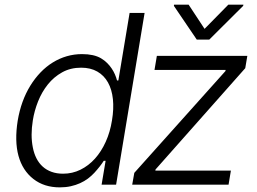

<svg xmlns="http://www.w3.org/2000/svg" viewBox="-20 -782 1089 813"><path d="M55 -271.3Q69.2 -355.5 108.3 -419Q127.8 -450.6 151.8 -475.5Q175.8 -500.4 203.7 -517.6Q231.5 -534.8 262.8 -543.9Q294 -552.9 327.4 -552.9Q377.5 -552.9 407.7 -535.2Q422.6 -526.3 433.8 -515.1Q445 -503.9 453.1 -491.7Q461.3 -479.4 466.8 -466.6Q472.3 -453.8 475.5 -441.4H481.2L528.8 -727.3H592.3L471.6 0H410.2L427.2 -101.2H419.4Q411.6 -88.8 401.6 -76.2Q391.7 -63.6 379.6 -50.4Q367.5 -37.3 352.5 -25.9Q337.4 -14.6 319.2 -6.4Q301.1 1.8 279.7 6.6Q258.2 11.4 233.3 11.4Q166.9 11.4 121.4 -24.1Q75.3 -60 58.2 -122.3Q41.2 -184.7 55 -271.3ZM119 -157.7Q123.9 -132.1 134.4 -111.5Q144.9 -90.9 160.9 -76.5Q176.8 -62.1 198.5 -54.3Q220.2 -46.5 247.2 -46.5Q286.6 -46.5 320.8 -63.4Q355.1 -80.3 382.1 -110.3Q409.1 -140.3 427.7 -181.6Q446.4 -223 454.2 -272.4Q462.4 -321.4 458.1 -362.2Q453.8 -403.1 437.3 -432.7Q420.8 -462.4 392.2 -478.9Q363.6 -495.4 323.5 -495.4Q278.4 -495.4 243.1 -475.7Q207.7 -456 182.4 -424.2Q157 -392.4 141.2 -352.6Q125.4 -312.9 119 -272.4Q108.7 -208.8 119 -157.7ZM539.8 0 548.7 -50.1 934.7 -481.2 935.4 -485.8H634.2L644.2 -545.5H1027.3L1018.5 -493.3L638.5 -64.3L637.8 -59.7H957.7L947.8 0ZM716.3 -757.1 717 -762.1H778.8L846.2 -659.8L946.7 -762.1H1010.7L1009.6 -757.1L866.1 -614.3H813.2Z"/></svg>

Font: Inter P Light
Style: Italic
Weight: 300
Italic angle: 9.39999°
Designer: Rasmus Andersson
Foundry: rsms
Version: Version 3.018;git-588b23468